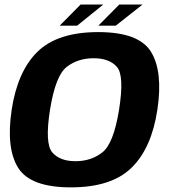

<svg xmlns="http://www.w3.org/2000/svg" viewBox="-20 -823 746 849"><path d="M293.5 5.5Q472.8 5.5 561.4 -81Q650.1 -167.5 675.9 -337.5Q701.3 -507.5 647.5 -594.3Q593.6 -681.1 414.4 -681.1Q235.1 -681.1 146.3 -594.7Q57.5 -508.2 31.6 -337.5Q6.2 -168.1 60.1 -81.3Q113.9 5.5 293.5 5.5ZM313.8 -110.2Q244.4 -110.2 211 -149.3Q177.7 -188.3 201.1 -337.5Q225.4 -488.8 275 -527.2Q324.7 -565.5 394.1 -565.5Q463.2 -565.5 496.9 -527.2Q530.6 -488.8 506.4 -337.5Q482.3 -188.2 432.6 -149.2Q382.9 -110.2 313.8 -110.2ZM243.9 -709.5H321.1L436.9 -803.1H336.5ZM414.9 -709.5H491.9L610.5 -803.1H507.5Z"/></svg>

Font: Anybody Thin
Style: Italic
Weight: 100
Italic angle: -10°
Designer: Tyler Finck
Foundry: Etcetera Type Company
Version: Version 1.114;gftools[0.9.25]